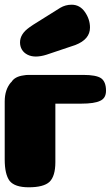

<svg xmlns="http://www.w3.org/2000/svg" viewBox="-48 -795 470 815"><path d="M306 -477H73Q62 -477 52 -475Q14 -470 0 -446H-1Q-28 -415 -28 -364V-118Q-28 -55 -7 -27Q15 0 74 0Q137 0 162 -23Q187 -47 187 -107V-355H296Q353 -355 377 -367Q402 -378 402 -410Q402 -448 381 -463Q360 -477 306 -477ZM208 -762Q230 -775 256 -775Q291 -775 312.5 -744Q334 -713 334 -678Q334 -628 272 -604L150 -563Q125 -555 104 -555Q84 -555 68.5 -563Q53 -571 45 -584.5Q37 -598 37 -615Q37 -651 77 -679Q77 -679 93 -690Z"/></svg>

Font: Coiny 2.0
Style: Regular
Weight: 400
Version: Version 1.001 July 11, 2018